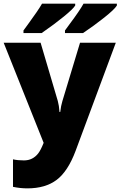

<svg xmlns="http://www.w3.org/2000/svg" viewBox="-21 -786 657 1046"><path d="M-1 -553.2H200.2L293.9 -235.8Q300.8 -210.9 303.2 -175.8H307.1Q311 -209.5 318.8 -234.9L415 -553.2H609.9L391.1 35.2Q349.1 147.5 287.8 193.8Q226.6 240.2 127.9 240.2Q89.8 240.2 49.8 231.9V82Q75.7 87.9 108.9 87.9Q134.3 87.9 153.3 78.1Q172.4 68.4 186.5 50.5Q200.7 32.7 216.8 -7.8ZM106.9 -606V-620.1L130.9 -652.8Q187.5 -730 208 -766.1H388.7V-755.9Q377 -736.8 326.4 -695.6Q275.9 -654.3 206.1 -606ZM333 -606V-620.1L356.9 -652.8Q413.6 -728.5 434.1 -766.1H615.7V-755.9Q603 -734.9 547.1 -690.4Q491.2 -646 431.6 -606Z"/></svg>

Font: Open Sans ExtBd
Style: Bold
Weight: 800
Foundry: Ascender Corporation
Version: Version 1.10